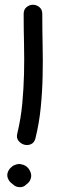

<svg xmlns="http://www.w3.org/2000/svg" viewBox="-20 -756 247 796"><path d="M85.9 -68.4Q98.6 -60.5 105.5 -44.9Q112.3 -29.3 107.4 -15.6Q103.5 -1 88.9 8.8Q78.1 20.5 61.5 20Q44.9 19.5 34.2 8.8Q19.5 -2 15.6 -10.7Q7.8 -24.4 11.2 -38.1Q14.6 -51.8 25.4 -61.5Q28.3 -63.5 30.8 -65.9Q33.2 -68.4 37.1 -70.3Q45.9 -74.2 47.4 -74.2Q48.8 -74.2 57.6 -76.2Q60.5 -76.2 64.5 -75.7Q68.4 -75.2 70.3 -74.2Q78.1 -73.2 85.9 -68.4ZM78.1 -698.2Q78.1 -716.8 90.3 -726.6Q102.5 -736.3 116.7 -736.3Q130.9 -736.3 143.1 -726.6Q155.3 -716.8 155.3 -698.2Q155.3 -633.8 156.7 -568.8Q158.2 -503.9 156.7 -439.5Q155.3 -375 148.9 -310.5Q142.6 -246.1 127 -182.6Q122.1 -164.1 108.4 -158.2Q94.7 -152.3 80.6 -156.2Q66.4 -160.2 56.6 -172.4Q46.9 -184.6 51.8 -203.1Q66.4 -263.7 72.3 -325.7Q78.1 -387.7 79.6 -449.7Q81.1 -511.7 79.6 -574.2Q78.1 -636.7 78.1 -698.2Z"/></svg>

Font: Schoolbell
Style: Regular
Weight: 400
Designer: Font Diner, Inc
Foundry: Font Diner, Inc
Version: Version 1.000